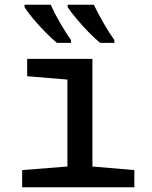

<svg xmlns="http://www.w3.org/2000/svg" viewBox="-20 -786 640 806"><path d="M73 0V-72L263 -87V-452L94 -466V-539H368V-87L544 -72V0ZM401 -606Q378 -624 350.5 -652.5Q323 -681 299 -710Q275 -739 264 -756V-766H374Q390 -732 414.5 -689.5Q439 -647 460 -618V-606ZM219 -606Q197 -624 169 -652.5Q141 -681 117 -710Q93 -739 83 -756V-766H193Q208 -732 232.5 -689.5Q257 -647 278 -618V-606Z"/></svg>

Font: Noto Sans Mono Medium
Style: Regular
Weight: 500
Designer: Monotype Design Team
Foundry: Monotype Imaging Inc.
Version: Version 2.014